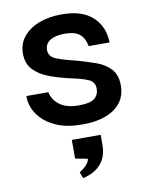

<svg xmlns="http://www.w3.org/2000/svg" viewBox="-86 -571 690 891"><g transform="rotate(-10 259.5 -126.0)"><path d="M40 -164H143Q151 -126 183.5 -102.5Q216 -79 273 -79Q327 -79 347 -96Q367 -113 367 -141Q367 -173 339 -185.5Q311 -198 258 -209Q208 -220 162 -236.5Q116 -253 87 -282.5Q58 -312 58 -361Q58 -406 85 -439.5Q112 -473 159 -491Q206 -509 266 -509Q363 -509 412.5 -462.5Q462 -416 463 -342H365Q357 -382 334 -400Q311 -418 265 -418Q219 -418 195 -402Q171 -386 171 -358Q171 -326 205.5 -312.5Q240 -299 299 -285Q346 -272 387.5 -257Q429 -242 454.5 -214Q480 -186 480 -136Q480 -67 425.5 -28Q371 11 274 11Q202 11 155 -9Q108 -29 82 -58Q56 -87 47 -116Q38 -145 40 -164ZM348 121Q348 175 318.5 209.5Q289 244 233 257L222 228Q241 216 255 201Q269 186 270 172L212 161V73H348Z"/></g></svg>

Font: Syne SemiBold
Style: Regular
Weight: 600
Designer: Lucas Descroix
Foundry: Bonjour Monde
Version: Version 2.200; ttfautohint (v1.8.4)